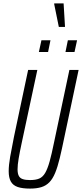

<svg xmlns="http://www.w3.org/2000/svg" viewBox="-20 -1098 481 1126"><path d="M156 8Q111 8 83.5 -1.5Q56 -11 43.5 -33.5Q31 -56 31 -94Q31 -129 39.5 -178Q48 -227 62 -296L145 -688H199L108 -263Q96 -207 89.5 -169Q83 -131 83 -105Q83 -81 90 -67Q97 -53 113.5 -47.5Q130 -42 156 -42Q190 -42 210.5 -51Q231 -60 245 -84Q259 -108 271 -151Q283 -194 297 -263L387 -688H441L358 -296Q343 -223 330.5 -171Q318 -119 303.5 -84Q289 -49 269.5 -29Q250 -9 222.5 -0.5Q195 8 156 8ZM364 -793 378 -862H432L417 -793ZM208 -793 223 -862H276L262 -793ZM325 -940 298 -1073V-1078H353L361 -945V-940Z"/></svg>

Font: Saira ExtraCondensed Light
Style: Italic
Weight: 300
Width: 2
Italic angle: -12°
Designer: Hector Gatti with collaboration of the Omnibus-Type team
Foundry: Omnibus-Type
Version: Version 1.101